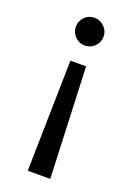

<svg xmlns="http://www.w3.org/2000/svg" viewBox="-135 -605 549 794"><g transform="rotate(20 139.5 -207.5)"><path d="M78 0ZM194 137H95L105 -351H174ZM200 -491Q200 -466 182 -448Q164 -430 139 -430Q114 -430 96 -448Q78 -466 78 -491Q78 -516 95.5 -534Q113 -552 139 -552Q164 -552 182 -534Q200 -516 200 -491Z"/></g></svg>

Font: Martel Sans
Style: Regular
Weight: 400
Designer: Dan Reynolds and Mathieu Réguer
Foundry: Dan Reynolds and Mathieu Réguer
Version: Version 1.002; ttfautohint (v1.1) -l 5 -r 5 -G 72 -x 0 -D la